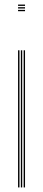

<svg xmlns="http://www.w3.org/2000/svg" viewBox="-20 -820 189 840"><path d="M59 -794.2V-800H89.5V-794.2ZM59 -771V-776.8H89.5V-771ZM59 -782.8V-788.5H89.5V-782.8ZM83.5 0V-600H89.5V0ZM59 0V-600H65.2V0ZM71.2 0V-600H77.2V0Z"/></svg>

Font: Big Shoulders Inline Display ExtraLight
Style: Regular
Weight: 250
Version: Version 2.002